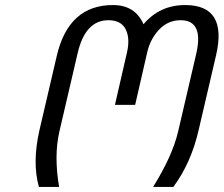

<svg xmlns="http://www.w3.org/2000/svg" viewBox="-20 -760 885 760"><path d="M766 -244Q736 -114 666 -20H586Q662 -142 685 -239L757 -548Q787 -680 695 -680Q645 -680 610 -643Q575 -606 563 -554L515 -345H435L483 -554Q495 -608 478 -643Q460 -680 409 -680Q317 -680 287 -548L215 -239Q193 -143 214 -20H134Q107 -116 136 -244L205 -540Q252 -740 427 -740Q515 -740 548 -664Q612 -740 713 -740Q882 -740 835 -540Z"/></svg>

Font: Miedinger
Style: Italic
Weight: 400
Italic angle: -13°
Version: Version 001.000